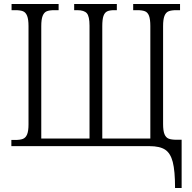

<svg xmlns="http://www.w3.org/2000/svg" viewBox="-20 -733 961 963"><path d="M730 0H37V-31H56Q81 -31 95 -36.5Q109 -42 116 -59Q123 -76 123 -109V-602Q123 -636 116 -653.5Q109 -671 95.5 -676.5Q82 -682 56 -682H38V-713H274V-682H254Q228 -682 214.5 -676.5Q201 -671 194 -653.5Q187 -636 187 -602V-38H429V-604Q429 -651 415.5 -666.5Q402 -682 367 -682H352V-713H566V-682H554Q530 -682 517.5 -676Q505 -670 499 -653Q493 -636 493 -602V-38H734V-602Q734 -636 727.5 -653.5Q721 -671 707 -676.5Q693 -682 668 -682H648V-713H883V-682H865Q840 -682 826 -676.5Q812 -671 805 -653.5Q798 -636 798 -602V-111Q798 -77 805 -60Q812 -43 826 -37.5Q840 -32 867 -32H891V210H858Q858 124 846.5 79.5Q835 35 808 17.5Q781 0 730 0Z"/></svg>

Font: Noto Serif NarrowLight
Style: Regular
Weight: 300
Width: 4
Designer: Monotype Design Team
Foundry: Monotype Imaging Inc.
Version: Version 1.001